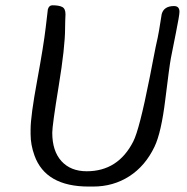

<svg xmlns="http://www.w3.org/2000/svg" viewBox="-20 -704 704 723"><path d="M176.8 -204.1Q176.8 -135.3 211.4 -97.2Q246.1 -59.1 306.6 -59.1Q424.8 -59.1 481.9 -171.4Q504.9 -216.3 543 -408.7L546.4 -425.8Q552.2 -454.6 555.4 -472.4Q558.6 -490.2 566.4 -528.3L573.7 -561.5Q579.1 -587.9 583.7 -618.7Q588.4 -649.4 588.9 -650.9Q597.2 -681.2 635.3 -681.2Q655.8 -681.2 655.8 -659.7Q655.8 -646.5 642.6 -581.3Q629.4 -516.1 623.5 -485.1Q617.7 -454.1 602.5 -329.6Q587.4 -205.1 562 -151.9Q527.3 -79.1 467 -40.3Q406.7 -1.5 330.6 -1.5H314Q151.9 -1.5 109.9 -118.2Q95.2 -158.7 95.2 -198.7V-216.3Q95.2 -267.1 119.9 -400.6Q144.5 -534.2 152.1 -600.3Q159.7 -666.5 160.2 -668.9Q164.6 -684.1 177.2 -684.1Q202.1 -684.1 214.4 -677.7Q226.6 -671.4 226.6 -650.4L225.6 -624.5Q225.1 -611.3 225.1 -597.7Q225.1 -526.4 200.9 -379.2Q176.8 -231.9 176.8 -204.1Z"/></svg>

Font: Averia Sans Libre Light
Style: Italic
Weight: 300
Italic angle: -8.5°
Version: Version 1.002